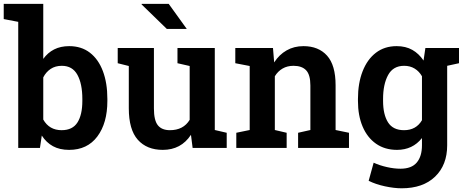

<svg xmlns="http://www.w3.org/2000/svg" viewBox="-30 -782 2460 1015"><path d="M335.4 10.3Q285.6 10.3 250.2 -9Q214.8 -28.3 190.9 -65.4L181.2 0H66.4V-666.5L-10.3 -681.2V-761.7H198.7V-470.7Q222.2 -503.4 256.3 -520.8Q290.5 -538.1 335.9 -538.1Q400.4 -538.1 445.3 -503.4Q490.2 -468.8 513.9 -406Q537.6 -343.3 537.6 -258.8V-248.5Q537.6 -131.3 484.6 -60.5Q431.6 10.3 335.4 10.3ZM295.9 -93.8Q353.5 -93.8 379.4 -134.5Q405.3 -175.3 405.3 -248.5V-258.8Q405.3 -338.9 379.2 -386.5Q353 -434.1 296.9 -434.1Q262.2 -434.1 237.5 -417.5Q212.9 -400.9 198.7 -373V-149.9Q230.5 -93.8 295.9 -93.8Z M830.6 10.3Q746.1 10.3 698.5 -43.2Q650.9 -96.7 650.9 -209.5V-433.1L592.3 -447.8V-528.3H783.7V-208.5Q783.7 -146 804.4 -119.9Q825.2 -93.8 868.2 -93.8Q939.5 -93.8 972.7 -148.4V-433.1L908.2 -447.8V-528.3H1105.5V-94.7L1168.5 -80.1V0H988.3L979.5 -69.3Q927.2 10.3 830.6 10.3ZM957.5 -628.9H852.1L718.3 -758.8L719.2 -761.7H861.8Z M1219.2 0V-80.1L1290 -94.7V-433.1L1213.9 -447.8V-528.3H1413.1L1419.4 -452.1Q1445.8 -493.2 1485.1 -515.6Q1524.4 -538.1 1574.2 -538.1Q1653.8 -538.1 1699 -487.8Q1744.1 -437.5 1744.1 -331.1V-94.7L1814.9 -80.1V0H1545.9V-80.1L1610.8 -94.7V-330.1Q1610.8 -386.7 1588.4 -410.4Q1565.9 -434.1 1521.5 -434.1Q1488.8 -434.1 1463.9 -419.7Q1439 -405.3 1422.9 -378.9V-94.7L1485.4 -80.1V0Z M2093.3 213.4Q2053.7 213.4 2004.9 202.9Q1956.1 192.4 1918.9 173.8L1945.3 78.1Q1977.5 92.8 2015.6 101.3Q2053.7 109.9 2086.9 109.9Q2146 109.9 2173.3 77.1Q2200.7 44.4 2200.7 -14.2V-52.2Q2151.4 10.3 2068.8 10.3Q2004.4 10.3 1958 -22.2Q1911.6 -54.7 1887 -112.8Q1862.3 -170.9 1862.3 -248.5V-258.8Q1862.3 -342.3 1887 -405.3Q1911.6 -468.3 1957.3 -503.2Q2002.9 -538.1 2066.9 -538.1Q2114.7 -538.1 2149.7 -518.3Q2184.6 -498.5 2209 -461.9L2218.8 -528.3H2396.5V-447.8L2334 -434.1V-13.7Q2334 90.3 2270 151.9Q2206.1 213.4 2093.3 213.4ZM2106 -93.8Q2169.9 -93.8 2200.7 -146.5V-378.9Q2186 -404.8 2162.1 -419.4Q2138.2 -434.1 2106.4 -434.1Q2048.3 -434.1 2021.7 -385.3Q1995.1 -336.4 1995.1 -258.8V-248.5Q1995.1 -176.8 2021.2 -135.3Q2047.4 -93.8 2106 -93.8Z"/></svg>

Font: Roboto Slab SemiBold
Style: Regular
Weight: 600
Designer: Google
Version: Version 2.001; ttfautohint (v1.8.3)